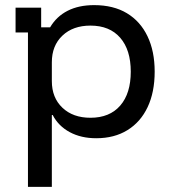

<svg xmlns="http://www.w3.org/2000/svg" viewBox="-20 -530 663 750"><path d="M89.2 200V-403.3H40.8V-500H140.8V-423.3H175.8Q200.8 -465.8 244.2 -487.9Q287.5 -510 347.5 -510Q423.3 -510 475.8 -478.3Q528.3 -446.7 556.2 -388.3Q584.2 -330 584.2 -250Q584.2 -170 556.7 -111.7Q529.2 -53.3 477.9 -21.7Q426.7 10 355.8 10Q296.7 10 252.5 -13.8Q208.3 -37.5 185.8 -80.8H182.5V200ZM333.3 -70Q408.3 -70 449.6 -117.5Q490.8 -165 490.8 -250Q490.8 -335 449.6 -382.5Q408.3 -430 333.3 -430Q265 -430 223.8 -390.8Q182.5 -351.7 182.5 -286.7V-213.3Q182.5 -148.3 223.8 -109.2Q265 -70 333.3 -70Z"/></svg>

Font: Funnel Display
Style: Regular
Weight: 400
Designer: NORD ID, Kristian Moeller
Foundry: Dicotype
Version: Version 1.000